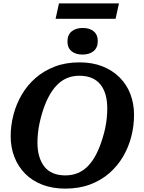

<svg xmlns="http://www.w3.org/2000/svg" viewBox="-20 -1096 848 1133"><path d="M365 17Q290 17 230 -6Q170 -29 128.5 -71Q87 -113 65 -169.5Q43 -226 43 -292Q43 -356 59.5 -419Q76 -482 108.5 -537.5Q141 -593 189.5 -635.5Q238 -678 303 -703Q368 -728 449 -728Q525 -728 584.5 -704.5Q644 -681 686 -639Q728 -597 749.5 -540.5Q771 -484 771 -418Q771 -354 755 -291Q739 -228 706.5 -172.5Q674 -117 625.5 -74.5Q577 -32 512 -7.5Q447 17 365 17ZM448 -649Q408 -649 375 -635Q342 -621 315 -593Q288 -565 266.5 -524Q245 -483 229 -430Q220 -400 213.5 -370Q207 -340 204 -311Q201 -282 201 -255Q201 -209 211.5 -173.5Q222 -138 242 -112.5Q262 -87 293.5 -74Q325 -61 366 -61Q406 -61 439.5 -75Q473 -89 500 -117Q527 -145 548 -186Q569 -227 585 -280Q595 -311 601 -340.5Q607 -370 610 -399Q613 -428 613 -455Q613 -501 603 -536.5Q593 -572 572.5 -597.5Q552 -623 521 -636Q490 -649 448 -649ZM466 -774Q508 -774 532.5 -794.5Q557 -815 557 -854Q557 -891 533 -911Q509 -931 469 -931Q427 -931 402.5 -910.5Q378 -890 378 -851Q378 -814 402 -794Q426 -774 466 -774ZM328 -1076H682L662 -985H308Z"/></svg>

Font: Roboto Serif 20pt SemiBold
Style: Italic
Weight: 600
Italic angle: -10°
Version: Version 1.007